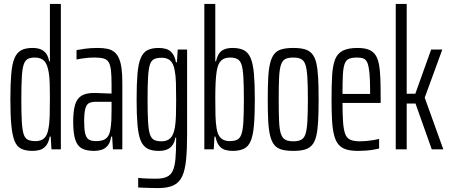

<svg xmlns="http://www.w3.org/2000/svg" viewBox="-20 -763 2294 981"><path d="M146 8Q111 8 88.5 -3Q66 -14 54.5 -42.5Q43 -71 38 -123Q33 -175 33 -256Q33 -334 37.5 -385.5Q42 -437 54 -465.5Q66 -494 88 -506Q110 -518 146 -518Q171 -518 188 -511Q205 -504 216 -489Q227 -474 231 -450H235V-743H291V0H243L239 -65H234Q228 -33 214.5 -17.5Q201 -2 183.5 3Q166 8 146 8ZM162 -42Q189 -42 205 -56Q221 -70 227 -103Q233 -133 234 -172Q235 -211 235 -268Q235 -305 234 -337.5Q233 -370 229 -393Q222 -436 205 -452.5Q188 -469 158 -469Q135 -469 121.5 -461.5Q108 -454 101 -433Q94 -412 91.5 -369Q89 -326 89 -255Q89 -184 91.5 -141Q94 -98 101 -77Q108 -56 122.5 -49Q137 -42 162 -42Z M461 8Q422 8 398.5 -4.5Q375 -17 364.5 -49.5Q354 -82 354 -141Q354 -197 364 -229Q374 -261 397.5 -274.5Q421 -288 459 -288Q469 -288 481 -287.5Q493 -287 505.5 -286.5Q518 -286 529.5 -285.5Q541 -285 550 -285V-331Q550 -376 547 -403Q544 -430 535.5 -444.5Q527 -459 510 -464Q493 -469 464 -469Q445 -469 427.5 -467.5Q410 -466 395.5 -463.5Q381 -461 371 -459V-507Q386 -510 414 -514Q442 -518 479 -518Q508 -518 529 -513.5Q550 -509 564.5 -497Q579 -485 588 -464.5Q597 -444 601 -413.5Q605 -383 605 -340V0H557L553 -65H548Q543 -33 529 -17.5Q515 -2 497 3Q479 8 461 8ZM471 -42Q486 -42 501 -45.5Q516 -49 527 -60.5Q538 -72 543 -96Q548 -124 549 -149Q550 -174 550 -205V-243H472Q449 -243 435.5 -236.5Q422 -230 416 -208Q410 -186 410 -143Q410 -104 415 -82Q420 -60 432.5 -51Q445 -42 471 -42Z M788 198Q773 198 756.5 197.5Q740 197 722 196.5Q704 196 686 195V146Q694 147 708 148Q722 149 740.5 149.5Q759 150 778 150Q812 150 832.5 140.5Q853 131 863 109Q873 87 876.5 48Q880 9 880 -52V-60H876Q872 -36 861 -21Q850 -6 833 1Q816 8 791 8Q755 8 733 -4Q711 -16 699 -44.5Q687 -73 682.5 -124.5Q678 -176 678 -254Q678 -335 682.5 -387Q687 -439 699.5 -467.5Q712 -496 734 -507Q756 -518 791 -518Q811 -518 828.5 -513Q846 -508 859.5 -492Q873 -476 879 -445H884L888 -510H936V-78Q936 -2 931 51Q926 104 911.5 136.5Q897 169 867.5 183.5Q838 198 788 198ZM805 -41Q834 -41 850.5 -57Q867 -73 874 -114Q878 -140 879 -173.5Q880 -207 880 -248Q880 -301 879 -338Q878 -375 873 -401Q867 -438 850.5 -453Q834 -468 807 -468Q782 -468 767.5 -461Q753 -454 746 -433Q739 -412 736.5 -369Q734 -326 734 -255Q734 -184 736.5 -141Q739 -98 746 -77Q753 -56 767 -48.5Q781 -41 805 -41Z M1168 8Q1149 8 1131 3Q1113 -2 1100 -18Q1087 -34 1081 -65H1076L1072 0H1024V-743H1080V-450H1084Q1089 -474 1099 -489Q1109 -504 1126.5 -511Q1144 -518 1168 -518Q1205 -518 1227 -506Q1249 -494 1261 -465.5Q1273 -437 1277.5 -385.5Q1282 -334 1282 -256Q1282 -175 1277.5 -123Q1273 -71 1261 -42.5Q1249 -14 1226 -3Q1203 8 1168 8ZM1153 -42Q1177 -42 1191.5 -49Q1206 -56 1213.5 -77Q1221 -98 1223.5 -141Q1226 -184 1226 -255Q1226 -326 1223.5 -369Q1221 -412 1214 -433Q1207 -454 1192.5 -461.5Q1178 -469 1155 -469Q1126 -469 1109.5 -453Q1093 -437 1087 -398Q1083 -371 1081.5 -337.5Q1080 -304 1080 -262Q1080 -209 1081 -171.5Q1082 -134 1087 -105Q1093 -71 1109.5 -56.5Q1126 -42 1153 -42Z M1479 8Q1444 8 1420 1.5Q1396 -5 1382 -22Q1368 -39 1360.5 -68.5Q1353 -98 1350.5 -144Q1348 -190 1348 -255Q1348 -320 1350.5 -366Q1353 -412 1360.5 -441.5Q1368 -471 1382 -488Q1396 -505 1420 -511.5Q1444 -518 1479 -518Q1513 -518 1536.5 -511.5Q1560 -505 1574.5 -488Q1589 -471 1596 -441.5Q1603 -412 1605.5 -366Q1608 -320 1608 -255Q1608 -190 1605.5 -144Q1603 -98 1596 -68.5Q1589 -39 1574.5 -22Q1560 -5 1536.5 1.5Q1513 8 1479 8ZM1479 -41Q1504 -41 1519 -49Q1534 -57 1541 -78.5Q1548 -100 1550.5 -142.5Q1553 -185 1553 -255Q1553 -324 1550.5 -366.5Q1548 -409 1541 -431Q1534 -453 1519 -461Q1504 -469 1479 -469Q1453 -469 1438 -461.5Q1423 -454 1415.5 -431.5Q1408 -409 1406 -366.5Q1404 -324 1404 -255Q1404 -185 1406 -142.5Q1408 -100 1415.5 -78.5Q1423 -57 1438 -49Q1453 -41 1479 -41Z M1809 8Q1772 8 1747.5 0Q1723 -8 1708.5 -26Q1694 -44 1686.5 -74.5Q1679 -105 1676.5 -149Q1674 -193 1674 -254Q1674 -327 1677 -377.5Q1680 -428 1692 -459Q1704 -490 1731.5 -504Q1759 -518 1807 -518Q1840 -518 1862 -510Q1884 -502 1897 -484Q1910 -466 1916 -435.5Q1922 -405 1923.5 -360.5Q1925 -316 1925 -255V-237H1730Q1730 -176 1733 -137.5Q1736 -99 1744 -78Q1752 -57 1770 -49Q1788 -41 1819 -41Q1833 -41 1851 -42.5Q1869 -44 1887 -47Q1905 -50 1917 -53V-4Q1905 -1 1887 2Q1869 5 1848.5 6.5Q1828 8 1809 8ZM1871 -263V-300Q1871 -358 1867.5 -392Q1864 -426 1857 -442.5Q1850 -459 1837 -464Q1824 -469 1805 -469Q1779 -469 1764 -463Q1749 -457 1741.5 -438Q1734 -419 1732 -382Q1730 -345 1730 -283H1891Z M2002 0V-743H2058V-284H2102L2183 -510H2240L2150 -264L2245 0H2186L2103 -234H2058V0Z"/></svg>

Font: Saira UltraCondensed
Style: Regular
Weight: 400
Width: 1
Designer: Hector Gatti with collaboration of the Omnibus-Type team
Foundry: Omnibus-Type
Version: Version 1.101